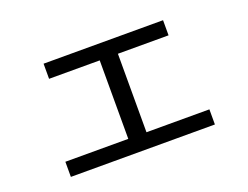

<svg xmlns="http://www.w3.org/2000/svg" viewBox="-83 -663 1061 823"><g transform="rotate(-20 447.0 -251.0)"><path d="M116 -72H403V-430H172V-499H717V-430H486V-72H773V-3H116Z"/></g></svg>

Font: Kakao Big Sans
Style: Regular
Weight: 400
Designer: Park Young-rak; Lee Sang-min; Kim Jung-jin; Min Bon; Park Min-gyu;
Foundry: Kakao Corporation
Version: Version 2.003